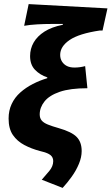

<svg xmlns="http://www.w3.org/2000/svg" viewBox="-20 -730 545 938"><path d="M286 188 184 148Q202 128 221 105Q240 82 240 57Q240 39 227 28Q214 17 176 8Q134 -3 99 -21.5Q64 -40 43 -70.5Q22 -101 22 -151Q22 -190 37 -222Q52 -254 79 -278Q106 -302 140 -319.5Q174 -337 211 -348V-352Q175 -364 151 -389Q127 -414 127 -456Q127 -492 144.5 -522.5Q162 -553 197 -575.5Q232 -598 287 -609V-613Q267 -613 232.5 -613Q198 -613 162 -611Q126 -609 98 -604L120 -710L505 -689L481 -581H468Q366 -566 320 -534.5Q274 -503 274 -462Q274 -443 283 -429Q292 -415 307 -407.5Q322 -400 344 -400Q370 -400 396 -407L407 -299Q323 -299 272 -281.5Q221 -264 197.5 -234.5Q174 -205 174 -171Q174 -153 183.5 -141.5Q193 -130 214 -121.5Q235 -113 267 -104Q330 -86 354.5 -61Q379 -36 379 8Q379 38 365.5 70.5Q352 103 330.5 133Q309 163 286 188Z"/></svg>

Font: Source Sans 3 ExtraBold
Style: Italic
Weight: 800
Italic angle: -11°
Version: Version 3.052;hotconv 1.1.0;makeotfexe 2.6.0